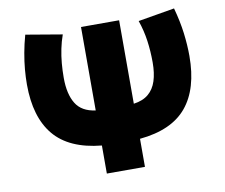

<svg xmlns="http://www.w3.org/2000/svg" viewBox="-78 -806 1060 903"><g transform="rotate(-10 452.0 -355.0)"><path d="M361.5 0V-134Q207.5 -149 135.8 -235.2Q64 -321.5 64 -477.5Q64 -511.5 67.2 -549Q70.5 -586.5 77.8 -626.8Q85 -667 97 -710L271 -680.5Q259.5 -648 252.8 -615Q246 -582 243 -548Q240 -514 240 -478Q240 -401 267.8 -355.5Q295.5 -310 361.5 -301.5V-700H543.5V-301.5Q587.5 -307.5 614 -329.8Q640.5 -352 652.5 -389.2Q664.5 -426.5 664.5 -477.5Q664.5 -531 657.5 -581.2Q650.5 -631.5 633.5 -680.5L807.5 -710Q825.5 -645 832.8 -587Q840 -529 840 -477.5Q840 -321 768.5 -234.8Q697 -148.5 543.5 -134V0Z"/></g></svg>

Font: Geologica ExtraBold
Style: Regular
Weight: 800
Designer: Sindre Bremnes, Frode Helland
Foundry: Monokrom Skriftforlag AS
Version: Version 1.010;gftools[0.9.28]